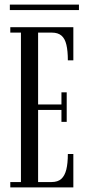

<svg xmlns="http://www.w3.org/2000/svg" viewBox="-20 -819 374 839"><path d="M25 0V-23.5H71.5V-676.5H25V-700H300.5V-555.5H276.5Q276.5 -596 270.2 -623Q264 -650 248.8 -663.2Q233.5 -676.5 206.5 -676.5H146.5V-362.5H248.5V-415.5H271.5V-286.5H248.5V-338.5H146.5V-23.5H205Q232.5 -23.5 247.8 -37.2Q263 -51 269.8 -78.2Q276.5 -105.5 276.5 -146H300.5V0ZM23 -775V-799H325V-775Z"/></svg>

Font: Imbue 48pt
Style: Regular
Weight: 400
Designer: Tyler Finck
Foundry: Etcetera Type Company
Version: Version 1.102